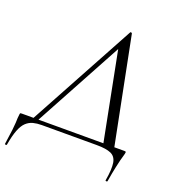

<svg xmlns="http://www.w3.org/2000/svg" viewBox="-176 -755 964 1039"><g transform="rotate(20 306.5 -235.0)"><path d="M52.2 0 397.4 -635.2Q399.4 -638 403.1 -636.5Q406.8 -635 407.8 -632.6L533.4 0H470.4L362.4 -552L398.4 -585.8L80.8 0ZM-33 163Q-24.8 109.2 -21.5 79.7Q-18.2 50.2 -17.5 34.8Q-16.8 19.4 -16.6 9.6Q-16.4 -0.2 -14.2 -13.8Q-13.2 -19.8 -11.7 -20.6Q-10.2 -21.4 -3.2 -21.4H586.4Q594.4 -21.4 595.8 -19.1Q597.2 -16.8 594.4 -5.8Q592.6 3.2 589.9 10.9Q587.2 18.6 583.4 34.2Q579.6 49.8 573 79.9Q566.4 110 557.4 164Q556.4 167 550.8 166.6Q545.2 166.2 546.2 162.2Q557.8 94.6 552 59.7Q546.2 24.8 518.2 12.4Q490.2 0 436.4 0H119.2Q92.4 0 70.5 5.6Q48.6 11.2 31 27.4Q13.4 43.6 0.6 76.3Q-12.2 109 -21.8 164Q-22.8 167.8 -28.4 167Q-34 166.2 -33 163Z"/></g></svg>

Font: Cormorant Infant Light
Style: Italic
Weight: 300
Italic angle: -10°
Designer: Christian Thalmann (Catharsis Fonts)
Foundry: Catharsis Fonts
Version: Version 4.001